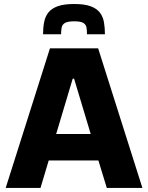

<svg xmlns="http://www.w3.org/2000/svg" viewBox="-20 -926 730 946"><path d="M8 0 226.2 -688H463.5L681.6 0H506.2L464.8 -135.3H220L179.5 0ZM256.8 -265.8H426.9L345 -538.5H338.3ZM345.6 -906.3Q396 -906.3 426.1 -895.3Q456.1 -884.3 471.7 -864.4Q487.2 -844.5 492.1 -817Q497 -789.6 497 -757.2H408.6Q408.6 -776.4 406.1 -790.8Q403.5 -805.2 390.4 -813.1Q377.4 -821 345.6 -821Q314.4 -821 300.5 -813.1Q286.7 -805.2 283.9 -790.8Q281 -776.4 281 -757.2H192.1Q192.1 -789.6 197.5 -817Q202.8 -844.5 218.4 -864.4Q234 -884.3 264.6 -895.3Q295.2 -906.3 345.6 -906.3Z"/></svg>

Font: Saira Thin
Style: Regular
Weight: 100
Designer: Hector Gatti with collaboration of the Omnibus-Type team
Foundry: Omnibus-Type
Version: Version 1.101